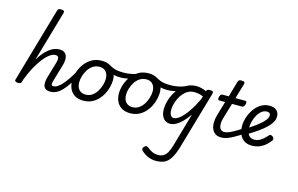

<svg xmlns="http://www.w3.org/2000/svg" viewBox="-162 -1438 3695 2380"><g transform="rotate(15 1685.0 -248.0)"><path d="M490 17Q448 17 427 1.5Q406 -14 400 -38Q394 -62 397.5 -90.5Q401 -119 408 -145L467 -346Q480 -384 475.5 -411.5Q471 -439 435 -439Q401 -439 361 -410Q321 -381 280 -328Q239 -275 199.5 -202.5Q160 -130 127 -42L119 -11Q116 2 105.5 8.5Q95 15 73 15Q56 15 42.5 8Q29 1 34 -17L309 -972Q314 -991 323.5 -997Q333 -1003 354 -1003Q383 -1003 392 -994Q401 -985 395 -965L208 -319Q237 -368 268.5 -405.5Q300 -443 333 -468.5Q366 -494 399 -506.5Q432 -519 465 -519Q509 -519 535 -497.5Q561 -476 565.5 -433.5Q570 -391 550 -326L497 -147Q481 -96 483 -77Q485 -58 508 -58Q522 -58 529 -46.5Q536 -35 534.5 -20.5Q533 -6 522 5.5Q511 17 490 17Z M490 17Q476 17 469.5 5.5Q463 -6 464.5 -20.5Q466 -35 477 -46.5Q488 -58 509 -58Q534 -58 562 -76.5Q590 -95 619.5 -128Q649 -161 680 -207Q711 -253 743 -309Q750 -322 764 -320.5Q778 -319 787 -309Q796 -299 789 -286Q749 -210 712 -153Q675 -96 639.5 -58.5Q604 -21 567.5 -2Q531 17 490 17Z M911 19Q848 19 804 -6.5Q760 -32 737.5 -78.5Q715 -125 715 -184Q715 -238 734 -296.5Q753 -355 790 -405.5Q827 -456 881.5 -487.5Q936 -519 1009 -519Q1071 -519 1114.5 -494.5Q1158 -470 1180.5 -425.5Q1203 -381 1203 -323Q1203 -282 1191.5 -235Q1180 -188 1157 -143Q1134 -98 1099 -61.5Q1064 -25 1017 -3Q970 19 911 19ZM920 -61Q967 -61 1002.5 -85.5Q1038 -110 1062.5 -149Q1087 -188 1100 -231.5Q1113 -275 1113 -314Q1113 -354 1099 -382Q1085 -410 1060.5 -424.5Q1036 -439 1002 -439Q954 -439 917 -415Q880 -391 855.5 -352.5Q831 -314 818 -271Q805 -228 805 -190Q805 -150 819 -120.5Q833 -91 859 -76Q885 -61 920 -61Z M1285 -378Q1223 -378 1177.5 -393Q1132 -408 1083 -436Q1069 -446 1067.5 -458.5Q1066 -471 1073.5 -481.5Q1081 -492 1092.5 -496.5Q1104 -501 1115 -494Q1142 -478 1168.5 -467Q1195 -456 1228.5 -451Q1262 -446 1307 -446Q1335 -446 1370.5 -450.5Q1406 -455 1442.5 -465.5Q1479 -476 1509 -492Q1522 -500 1530.5 -490Q1539 -480 1539 -465Q1539 -450 1526 -443Q1455 -404 1390.5 -391Q1326 -378 1285 -378Z M1512 19Q1449 19 1405 -6.5Q1361 -32 1338.5 -78.5Q1316 -125 1316 -184Q1316 -238 1335 -296.5Q1354 -355 1391 -405.5Q1428 -456 1482.5 -487.5Q1537 -519 1610 -519Q1672 -519 1715.5 -494.5Q1759 -470 1781.5 -425.5Q1804 -381 1804 -323Q1804 -282 1792.5 -235Q1781 -188 1758 -143Q1735 -98 1700 -61.5Q1665 -25 1618 -3Q1571 19 1512 19ZM1521 -61Q1568 -61 1603.5 -85.5Q1639 -110 1663.5 -149Q1688 -188 1701 -231.5Q1714 -275 1714 -314Q1714 -354 1700 -382Q1686 -410 1661.5 -424.5Q1637 -439 1603 -439Q1555 -439 1518 -415Q1481 -391 1456.5 -352.5Q1432 -314 1419 -271Q1406 -228 1406 -190Q1406 -150 1420 -120.5Q1434 -91 1460 -76Q1486 -61 1521 -61Z M1886 -378Q1824 -378 1778.5 -393Q1733 -408 1684 -436Q1670 -446 1668.5 -458.5Q1667 -471 1674.5 -481.5Q1682 -492 1693.5 -496.5Q1705 -501 1716 -494Q1743 -478 1769.5 -467Q1796 -456 1829.5 -451Q1863 -446 1908 -446Q1936 -446 1971.5 -450.5Q2007 -455 2043.5 -465.5Q2080 -476 2110 -492Q2123 -500 2131.5 -490Q2140 -480 2140 -465Q2140 -450 2127 -443Q2056 -404 1991.5 -391Q1927 -378 1886 -378Z M1974 507Q1926 507 1881 490Q1836 473 1799 441Q1778 424 1775 408Q1772 392 1791 375Q1807 359 1819.5 361Q1832 363 1849 378Q1875 400 1909 414.5Q1943 429 1980 429Q2021 429 2049.5 412.5Q2078 396 2098.5 359.5Q2119 323 2137 261L2259 -164Q2217 -103 2176.5 -63Q2136 -23 2097.5 -3Q2059 17 2023 17Q1987 17 1960 -2Q1933 -21 1918.5 -56.5Q1904 -92 1904 -140Q1904 -187 1917.5 -239Q1931 -291 1958 -340.5Q1985 -390 2024 -430.5Q2063 -471 2113 -495Q2163 -519 2225 -519Q2255 -519 2288 -511Q2321 -503 2352 -488V-491Q2357 -505 2367 -510Q2377 -515 2395 -515Q2425 -515 2434 -506Q2443 -497 2437 -477L2222 265Q2193 362 2159 414.5Q2125 467 2080.5 487Q2036 507 1974 507ZM2049 -63Q2085 -63 2129 -99Q2173 -135 2222 -205Q2271 -275 2320 -377L2332 -416Q2297 -431 2268 -435.5Q2239 -440 2214 -440Q2173 -440 2138.5 -421.5Q2104 -403 2077.5 -372Q2051 -341 2032.5 -303Q2014 -265 2004.5 -226.5Q1995 -188 1995 -155Q1995 -128 2001 -107Q2007 -86 2019.5 -74.5Q2032 -63 2049 -63Z M2679 17Q2633 17 2603.5 -4Q2574 -25 2560 -60Q2546 -95 2546.5 -139.5Q2547 -184 2560 -230L2616 -420H2540Q2529 -420 2524.5 -430Q2520 -440 2525 -460Q2530 -480 2539.5 -490Q2549 -500 2561 -500H2641L2698 -699Q2704 -718 2713.5 -724Q2723 -730 2743 -730Q2773 -730 2781.5 -721Q2790 -712 2784 -692L2727 -500H2854Q2865 -500 2869.5 -490.5Q2874 -481 2869 -460Q2865 -441 2855 -430.5Q2845 -420 2834 -420H2704L2646 -224Q2633 -182 2632.5 -150.5Q2632 -119 2640 -98.5Q2648 -78 2663.5 -68Q2679 -58 2698 -58Q2712 -58 2719 -46.5Q2726 -35 2724 -20.5Q2722 -6 2711 5.5Q2700 17 2679 17Z M2682 17Q2668 17 2661.5 5.5Q2655 -6 2656.5 -20.5Q2658 -35 2669 -46.5Q2680 -58 2701 -58Q2722 -58 2750 -68Q2778 -78 2819.5 -101Q2861 -124 2922 -164Q2936 -172 2947 -167.5Q2958 -163 2963 -151Q2968 -139 2965.5 -125Q2963 -111 2948 -102Q2881 -58 2832.5 -31.5Q2784 -5 2749 6Q2714 17 2682 17Z M3075 17Q3014 17 2973.5 -10.5Q2933 -38 2914 -85Q2895 -132 2895 -192Q2895 -241 2913 -297.5Q2931 -354 2965 -404.5Q2999 -455 3049 -487Q3099 -519 3164 -519Q3201 -519 3228 -506Q3255 -493 3269.5 -469Q3284 -445 3284 -411Q3284 -372 3262 -335Q3240 -298 3199.5 -260.5Q3159 -223 3105 -185Q3051 -147 2986 -108L2955 -172Q2988 -193 3029 -221Q3070 -249 3107.5 -280Q3145 -311 3169 -342Q3193 -373 3193 -400Q3193 -423 3180.5 -431.5Q3168 -440 3149 -440Q3111 -440 3080.5 -415.5Q3050 -391 3029 -353Q3008 -315 2996.5 -273Q2985 -231 2985 -198Q2985 -157 2995.5 -126.5Q3006 -96 3028.5 -79.5Q3051 -63 3086 -63Q3119 -63 3146.5 -76.5Q3174 -90 3198.5 -112Q3223 -134 3246 -160Q3258 -174 3273.5 -170.5Q3289 -167 3299 -156Q3310 -145 3311.5 -133Q3313 -121 3302 -106Q3265 -59 3227 -32Q3189 -5 3150.5 6Q3112 17 3075 17Z"/></g></svg>

Font: Playwrite AU SA
Style: Regular
Weight: 400
Designer: Veronika Burian, José Scaglione
Foundry: TypeTogether
Version: Version 1.002